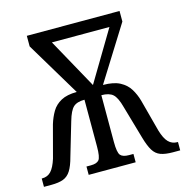

<svg xmlns="http://www.w3.org/2000/svg" viewBox="-105 -813 881 912"><g transform="rotate(-15 335.0 -357.0)"><path d="M0 0V-41H3Q29 -41 46 -59Q63 -77 76 -118L118 -276Q128 -309 144 -336Q160 -363 189.5 -379Q219 -395 267 -395L107 -662V-714H563V-662L396 -395Q448 -395 479 -378.5Q510 -362 526.5 -335Q543 -308 552 -276L594 -118Q606 -77 623.5 -59Q641 -41 667 -41H670V0H634Q597 0 574 -8.5Q551 -17 537 -40Q523 -63 511 -105L464 -268Q451 -317 432.5 -333.5Q414 -350 376 -350V-120Q376 -68 387.5 -54.5Q399 -41 429 -41H451V0H220V-41H242Q271 -41 282 -54.5Q293 -68 293 -120V-350Q256 -350 238 -333.5Q220 -317 206 -268L158 -105Q147 -63 132.5 -40Q118 -17 95.5 -8.5Q73 0 36 0ZM350 -407 497 -653H214Z"/></g></svg>

Font: Noto Serif ExtraCondensed
Style: Regular
Weight: 400
Width: 2
Designer: Monotype Design Team
Foundry: Monotype Imaging Inc.
Version: Version 2.015